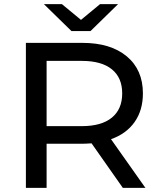

<svg xmlns="http://www.w3.org/2000/svg" viewBox="-20 -907 767 927"><path d="M573 0H682L516 -235C565.3 -252.3 603.3 -280 630 -318C656.7 -356 670 -402 670 -456C670 -532 644 -591.7 592 -635C540 -678.3 468.7 -700 378 -700H105V0H205V-213H378C388.7 -213 403.3 -213.7 422 -215ZM520 -339C486.7 -311.7 438.3 -298 375 -298H205V-613H375C438.3 -613 486.7 -599.5 520 -572.5C553.3 -545.5 570 -506.7 570 -456C570 -405.3 553.3 -366.3 520 -339ZM550 -887H463L371 -811L279 -887H192L325 -757H417Z"/></svg>

Font: ICO Headline
Style: Regular
Weight: 500
Designer: Julieta Ulanovsky
Foundry: Julieta Ulanovsky
Version: Version 7.200